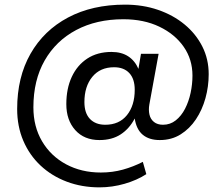

<svg xmlns="http://www.w3.org/2000/svg" viewBox="-20 -698 945 828"><path d="M409 110Q333 110 268 85.5Q203 61 155 16Q107 -29 80.5 -91Q54 -153 54 -228Q54 -365 111.5 -466Q169 -567 273.5 -622.5Q378 -678 519 -678Q596 -678 661.5 -655.5Q727 -633 776 -592.5Q825 -552 852.5 -497.5Q880 -443 880 -378Q880 -325 866 -274.5Q852 -224 825 -183.5Q798 -143 759 -118.5Q720 -94 669 -94Q623 -94 595.5 -117Q568 -140 561 -187Q538 -143 500.5 -118.5Q463 -94 409 -94Q343 -94 304.5 -137Q266 -180 266 -249Q266 -316 289.5 -366.5Q313 -417 356.5 -445.5Q400 -474 461 -474Q504 -474 533 -455Q562 -436 577 -401L588 -466H664L624 -247Q620 -224 624.5 -204Q629 -184 644 -172Q659 -160 683 -160Q714 -160 738 -179Q762 -198 778 -229Q794 -260 802 -297.5Q810 -335 810 -372Q810 -442 772 -496.5Q734 -551 667 -583Q600 -615 512 -615Q396 -615 308.5 -568.5Q221 -522 172.5 -437Q124 -352 124 -235Q124 -152 161.5 -88.5Q199 -25 265 10.5Q331 46 415 46Q465 46 510 33.5Q555 21 596 0L611 53Q571 79 517.5 94.5Q464 110 409 110ZM434 -160Q494 -160 527.5 -201.5Q561 -243 561 -311Q561 -358 537.5 -383Q514 -408 472 -408Q412 -408 378 -366.5Q344 -325 344 -258Q344 -210 368 -185Q392 -160 434 -160Z"/></svg>

Font: Gantari Medium
Style: Italic
Weight: 500
Italic angle: -10°
Designer: Anugrah Pasau
Foundry: Lafontype
Version: Version 1.000